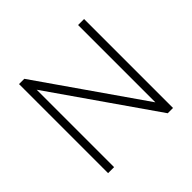

<svg xmlns="http://www.w3.org/2000/svg" viewBox="-177 -951 1131 1131"><g transform="rotate(-45 389.0 -385.0)"><path d="M162 -756 610 -112V-756H660V-15H616L168 -659V-14H118V-756Z"/></g></svg>

Font: Leon Sans
Style: Light
Weight: 300
Designer: Jongmin Kim
Version: Version 1.2